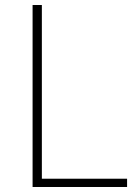

<svg xmlns="http://www.w3.org/2000/svg" viewBox="-20 -746 548 766"><path d="M110 0H487V-33H147V-726H110Z"/></svg>

Font: Noto Sans JP Thin
Style: Regular
Weight: 100
Designer: Ryoko NISHIZUKA 西塚涼子 (kana, bopomofo & ideographs); Paul D. Hunt (Latin, Greek & Cyrillic); Sandoll Communications 산돌커뮤니
Foundry: Adobe
Version: Version 2.004;hotconv 1.0.118;makeotfexe 2.5.65603